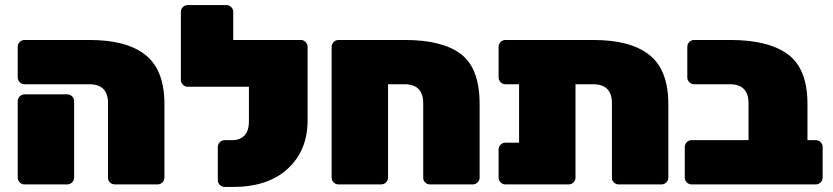

<svg xmlns="http://www.w3.org/2000/svg" viewBox="-20 -729 3292 759"><path d="M273 -27Q273 -16 265 -8Q257 0 246 0H77Q66 0 58 -8Q50 -16 50 -27V-329Q50 -340 58 -348Q66 -356 77 -356H246Q257 -356 265 -348Q273 -340 273 -329ZM77 -571H334Q481 -571 555.5 -511.5Q630 -452 630 -318V-27Q630 -16 622 -8Q614 0 603 0H434Q423 0 415 -7.5Q407 -15 407 -26V-321Q407 -396 333 -396H77Q66 -396 58 -404Q50 -412 50 -423V-544Q50 -555 58 -563Q66 -571 77 -571Z M964 -250V-386H722Q711 -386 703 -394Q695 -402 695 -413V-682Q695 -693 703 -701Q711 -709 722 -709H875Q886 -709 894 -701Q902 -693 902 -682V-571H1169Q1180 -571 1188 -563Q1196 -555 1196 -544V-253Q1196 -135 1118 -62.5Q1040 10 901 10H868Q857 10 849 2Q841 -6 841 -17V-148Q841 -159 849 -167Q857 -175 868 -175H900Q928 -175 946 -193Q964 -211 964 -250Z M1318 -571H1580Q1730 -571 1803 -514.5Q1876 -458 1876 -318V-27Q1876 -16 1868 -8Q1860 0 1849 0H1680Q1669 0 1661 -7.5Q1653 -15 1653 -26V-321Q1653 -396 1579 -396H1514V-27Q1514 -16 1506 -8Q1498 0 1487 0H1318Q1307 0 1299 -8Q1291 -16 1291 -27V-544Q1291 -555 1299 -563Q1307 -571 1318 -571Z M1978 -571H2326Q2473 -571 2547.5 -511.5Q2622 -452 2622 -318V-27Q2622 -16 2614 -8Q2606 0 2595 0H2426Q2415 0 2407 -7.5Q2399 -15 2399 -26V-321Q2399 -396 2325 -396H2255V-27Q2255 -16 2247 -8Q2239 0 2228 0H1978Q1967 0 1959 -8Q1951 -16 1951 -27V-138Q1951 -149 1959 -157Q1967 -165 1978 -165H2032V-396H1978Q1967 -396 1959 -404Q1951 -412 1951 -423V-544Q1951 -555 1959 -563Q1967 -571 1978 -571Z M2724 -571H2866Q3018 -571 3095 -514Q3172 -457 3172 -318V-175H3205Q3216 -175 3224 -167Q3232 -159 3232 -148V-27Q3232 -16 3224 -8Q3216 0 3205 0H2714Q2703 0 2695 -8Q2687 -16 2687 -27V-148Q2687 -159 2695 -167Q2703 -175 2714 -175H2939V-321Q2939 -396 2865 -396H2724Q2713 -396 2705 -404Q2697 -412 2697 -423V-544Q2697 -555 2705 -563Q2713 -571 2724 -571Z"/></svg>

Font: Rubik One
Style: Regular
Weight: 400
Designer: Hubert and Fischer with Elvire Volk Leonovitch
Foundry: Hubert and Fischer with Elvire Volk Leonovitch
Version: Version 1.001